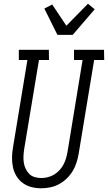

<svg xmlns="http://www.w3.org/2000/svg" viewBox="-20 -1002 579 1030"><path d="M201 8Q174 8 148.5 1.5Q123 -5 102.5 -20Q82 -35 68.5 -57Q55 -79 49.5 -105Q44 -131 44.5 -158Q45 -185 50 -213L127 -680H81V-735H242L243 -680H189L110 -204Q107 -185 106 -166.5Q105 -148 107.5 -130.5Q110 -113 117.5 -97Q125 -81 137 -69Q149 -57 166 -52Q183 -47 202 -47Q219 -47 237 -51.5Q255 -56 270.5 -65.5Q286 -75 299 -89Q312 -103 320.5 -119Q329 -135 334 -152Q339 -169 342 -186L423 -680H377V-735H538L539 -680H485L402 -177Q398 -154 390.5 -130Q383 -106 370 -84.5Q357 -63 338 -44.5Q319 -26 296.5 -14Q274 -2 249.5 3Q225 8 201 8ZM288 -815 218 -956 260 -978 336 -864 452 -982 488 -952 370 -815Z"/></svg>

Font: Iosevka Curly Slab Light
Style: Italic
Weight: 300
Italic angle: -9°
Monospace: yes
Designer: Belleve Invis
Foundry: Belleve Invis
Version: Version 22.1.2; ttfautohint (v1.8.4)